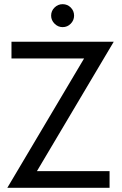

<svg xmlns="http://www.w3.org/2000/svg" viewBox="-20 -900 585 920"><path d="M225 -825Q225 -848 241.5 -864Q258 -880 280 -880Q303 -880 319 -864Q335 -848 335 -825Q335 -803 319 -786.5Q303 -770 280 -770Q258 -770 241.5 -786.5Q225 -803 225 -825ZM35 -700H525L157 -80H505V0H15L383 -620H35Z"/></svg>

Font: Jost
Style: Regular
Weight: 400
Version: Version 3.710